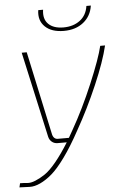

<svg xmlns="http://www.w3.org/2000/svg" viewBox="-76 -734 646 989"><g transform="rotate(-5 247.0 -239.5)"><path d="M409 -691H432Q424 -637 384 -605Q344 -573 283 -573Q219 -573 185.5 -605.5Q152 -638 160 -691H185Q178 -643 204.5 -617Q231 -591 282 -591Q333 -591 367.5 -617Q402 -643 409 -691ZM462 -480H487Q468 -399 417 -280.5Q366 -162 306 -56Q263 23 223.5 77.5Q184 132 153 158.5Q122 185 92 199Q62 213 36.5 212Q11 211 -16 210L-11 189Q8 189 26 191Q44 193 68.5 183Q93 173 119 155.5Q145 138 178 98Q211 58 247 0H200Q183 0 170.5 -10Q158 -20 154 -37L56 -480H82L175 -47Q182 -20 207 -22H260L281 -59Q341 -164 394 -290Q447 -416 462 -480Z"/></g></svg>

Font: Ezarion Thin
Style: Italic
Weight: 250
Italic angle: -8°
Designer: Natanael Gama
Version: Version 1.001;PS 001.001;hotconv 1.0.70;makeotf.lib2.5.58329